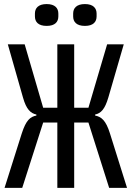

<svg xmlns="http://www.w3.org/2000/svg" viewBox="-20 -914 640 934"><path d="M258.9 0H340.9V-317.8H410.2L511 0H598L514.9 -264.9C495 -328.8 473 -345.9 442.8 -351.9V-356.9C470.9 -362.9 490.1 -382.1 507.1 -440L582 -698.2H501.1L410.2 -389.9H340.9V-698.2H258.9V-389.9H190L100.1 -698.2H18.1L92 -438.9C108 -382.1 128.9 -362.9 157 -356.9V-351.9C127.1 -345.9 106.9 -329.9 85.9 -264.9L2.1 0H88.1L190 -317.8H258.9ZM149.9 -834.2C149.9 -807.9 165.8 -788 207 -788C247.9 -788 263.8 -807.9 263.8 -834.2V-848C263.8 -873.9 247.9 -894.2 207 -894.2C165.8 -894.2 149.9 -873.9 149.9 -848ZM335.9 -834.2C335.9 -807.9 351.9 -788 393.1 -788C433.9 -788 449.9 -807.9 449.9 -834.2V-848C449.9 -873.9 433.9 -894.2 393.1 -894.2C351.9 -894.2 335.9 -873.9 335.9 -848Z"/></svg>

Font: Margiela Mono
Style: Regular
Weight: 400
Designer: Mike Abbink, Paul van der Laan, Pieter van Rosmalen
Foundry: Bold Monday
Version: Version 2.003 2021